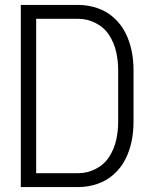

<svg xmlns="http://www.w3.org/2000/svg" viewBox="-20 -755 615 775"><path d="M64 0V-735H297Q335 -735 372.5 -722.5Q410 -710 439.5 -683.5Q469 -657 486.5 -622Q504 -587 511.5 -549Q519 -511 519 -472V-263Q519 -224 511.5 -186Q504 -148 486.5 -113Q469 -78 439.5 -51.5Q410 -25 372.5 -12.5Q335 0 297 0ZM126 -56H297Q333 -56 367 -73.5Q401 -91 421 -122.5Q441 -154 449 -190Q457 -226 457 -263V-472Q457 -509 449 -545Q441 -581 421 -612.5Q401 -644 367 -661.5Q333 -679 297 -679H126Z"/></svg>

Font: Jozsika Light
Style: Regular
Weight: 300
Monospace: yes
Designer: Belleve Invis
Foundry: Belleve Invis
Version: 2.1.0